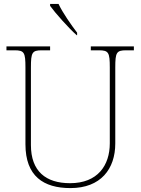

<svg xmlns="http://www.w3.org/2000/svg" viewBox="-20 -951 719 981"><path d="M372 -771H374V-784C345 -822 300 -886 279 -931H236V-921C261 -886 331 -807 372 -771ZM340 10C495 10 569 -88 569 -218V-606C569 -683 575 -694 625 -694H664V-714H444V-694H485C535 -694 541 -683 541 -606V-219C541 -106 479 -15 338 -15C214 -15 138 -76 138 -210V-606C138 -683 144 -694 194 -694H236V-714H13V-694H54C104 -694 110 -683 110 -606V-214C110 -51 202 10 340 10Z"/></svg>

Font: Noto Serif Sinhala Thin
Style: Regular
Weight: 100
Designer: Jelle Bosma - Monotype Design Team
Foundry: Monotype Imaging Inc.
Version: Version 2.007